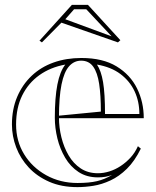

<svg xmlns="http://www.w3.org/2000/svg" viewBox="-20 -753 642 788"><path d="M314 -515Q402 -515 458.5 -480.5Q515 -446 542.5 -390Q570 -334 570 -268H219V-278L394 -295Q394 -362 387 -408.5Q380 -455 362.5 -479.5Q345 -504 313 -504Q284 -504 263.5 -481Q243 -458 232.5 -406.5Q222 -355 222 -270Q222 -230 232 -189.5Q242 -149 261.5 -115.5Q281 -82 311 -62Q341 -42 382 -42Q405 -42 429 -49.5Q453 -57 475 -71.5Q497 -86 515.5 -106Q534 -126 546 -153L558 -143Q533 -92 501 -60.5Q469 -29 433.5 -12.5Q398 4 363.5 9.5Q329 15 298 15Q232 15 182 -7Q132 -29 98 -65.5Q64 -102 46.5 -148Q29 -194 29 -242Q29 -305 50.5 -355.5Q72 -406 110 -442Q148 -478 200 -496.5Q252 -515 314 -515ZM46 -242Q46 -174 79 -120Q112 -66 169.5 -34Q227 -2 298 -2Q346 -2 378 -9.5Q410 -17 440 -35Q427 -30 412.5 -27.5Q398 -25 382 -25Q336 -25 302.5 -47Q269 -69 247.5 -105.5Q226 -142 215.5 -185Q205 -228 205 -270Q205 -352 215.5 -406Q226 -460 248 -488Q187 -477 141.5 -444.5Q96 -412 71 -361Q46 -310 46 -242ZM411 -285H552Q552 -336 532.5 -378Q513 -420 474.5 -449Q436 -478 378 -488Q395 -463 403 -416Q411 -369 411 -285ZM152 -579 142 -586 275 -733H341L474 -588L464 -579L232 -660ZM438 -604 334 -715H284L248 -674L435 -605Z"/></svg>

Font: Kalnia Glaze Thin SemiBold
Style: Regular
Weight: 600
Version: Version 1.110